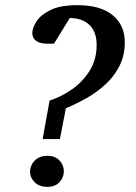

<svg xmlns="http://www.w3.org/2000/svg" viewBox="-20 -707 526 743"><path d="M462.9 -543Q462.9 -492.7 442.9 -452.9Q422.9 -413.1 389.9 -382.1Q356.9 -351.1 316.4 -328.1Q275.9 -305.2 234.9 -288.1L211.9 -168.9H145L171.9 -317.9Q217.8 -332.5 259.3 -361.8Q300.8 -391.1 327.4 -434.1Q354 -477.1 354 -533.2Q354 -584 325.9 -610.6Q297.9 -637.2 250 -637.2L189 -538.1H160.2Q134.8 -538.1 119.9 -548.8Q105 -559.6 105 -579.1Q105 -598.6 121.1 -624Q137.2 -649.4 175.3 -668.2Q213.4 -687 279.8 -687Q368.7 -687 415.8 -648.4Q462.9 -609.9 462.9 -543ZM227.1 -43.9Q227.1 -21 210.4 -2.4Q193.8 16.1 163.1 16.1Q131.8 16.1 114 -2Q96.2 -20 96.2 -43Q96.2 -66.4 114 -85.2Q131.8 -104 163.1 -104Q193.8 -104 210.4 -85.7Q227.1 -67.4 227.1 -43.9Z"/></svg>

Font: Charis
Style: Italic
Weight: 400
Italic angle: -11°
Designer: Walt Agee, Miriam Martin, Annie Olsen, Victor Gaultney, Lorna Priest, Alan Ward, Bob Hallissy, Martin Hosken, Sharon Cor
Foundry: SIL Global
Version: Version 7.000